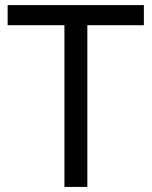

<svg xmlns="http://www.w3.org/2000/svg" viewBox="-20 -734 596 754"><path d="M323 0H233V-635H10V-714H545V-635H323Z"/></svg>

Font: Noto Sans Vithkuqi
Style: Regular
Weight: 400
Version: Version 1.001